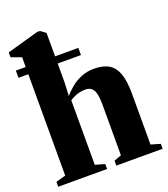

<svg xmlns="http://www.w3.org/2000/svg" viewBox="-147 -923 902 1028"><g transform="rotate(-20 304.0 -409.0)"><path d="M62.5 -43.5V-717.5L4 -739V-766.5L184 -817.5H199.5L230 -795.5V-512L226.5 -437Q245 -459.5 270.8 -480.5Q296.5 -501.5 329.5 -515Q362.5 -528.5 401.5 -528.5Q453.5 -528.5 485.8 -509.5Q518 -490.5 533.2 -448Q548.5 -405.5 548.5 -334.5V-43.5L602 -28V0H338V-28L380 -43.5V-334Q380 -370 374.5 -393.2Q369 -416.5 356 -428Q343 -439.5 320.5 -439.5Q302 -439.5 284.8 -435.2Q267.5 -431 254 -424.2Q240.5 -417.5 231 -410.5V-43.5L285.5 -28V0H7V-28ZM6.5 -662H362.5V-621H6.5Z"/></g></svg>

Font: Merriweather 120pt Black
Style: Regular
Weight: 900
Designer: Eben Sorkin
Foundry: Eben Sorkin
Version: Version 2.100